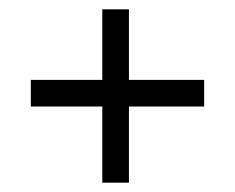

<svg xmlns="http://www.w3.org/2000/svg" viewBox="-20 -519 503 411"><path d="M46 -291V-348H417V-291ZM256 -128H199V-499H256ZM46 -291V-348H417V-291Z"/></svg>

Font: Smooch Sans
Style: Bold
Weight: 700
Designer: Robert E. Leuschke
Foundry: Robert E. Leuschke
Version: Version 1.010